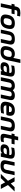

<svg xmlns="http://www.w3.org/2000/svg" viewBox="3081 -3831 759 6961"><g transform="rotate(90 3460.5 -350.5)"><path d="M449 -599C484 -599 506 -598 553 -591L576 -700C530 -706 492 -710 458 -710C304 -710 244 -671 215 -537L207 -500H140L117 -390H184L101 0H232L314 -390H474L497 -500H338L344 -530C356 -585 368 -599 449 -599Z M518 -256 516 -244C479 -70 546 9 714 9C884 9 982 -70 1019 -244L1021 -256C1058 -430 994 -509 824 -509C656 -509 555 -430 518 -256ZM648 -248 649 -252C672 -359 716 -398 801 -398C887 -398 913 -359 891 -252L890 -248C867 -141 824 -102 738 -102C653 -102 625 -141 648 -248Z M1116 -295 1053 0H1183L1245 -291C1260 -365 1298 -398 1373 -398C1447 -398 1470 -365 1455 -291L1393 0H1524L1587 -295C1618 -444 1561 -509 1397 -509C1230 -509 1147 -444 1116 -295Z M1664 -256 1662 -244C1625 -70 1692 9 1861 9C2030 9 2128 -70 2165 -244L2264 -710H2134L2080 -456H2073C2049 -483 2016 -509 1936 -509C1792 -509 1703 -435 1664 -256ZM1794 -248 1795 -252C1818 -359 1862 -398 1947 -398C2033 -398 2059 -359 2037 -252L2036 -248C2013 -141 1970 -102 1884 -102C1799 -102 1771 -141 1794 -248Z M2556 -509C2496 -509 2442 -501 2371 -486L2348 -379C2408 -391 2466 -398 2514 -398C2610 -398 2634 -378 2621 -316L2619 -306C2561 -309 2519 -309 2496 -309C2344 -309 2264 -260 2242 -154C2219 -44 2272 9 2400 9C2464 9 2517 -6 2558 -46H2564L2554 0H2686L2746 -284C2780 -445 2732 -509 2556 -509ZM2373 -157C2382 -198 2417 -218 2484 -218C2507 -218 2550 -216 2599 -214L2594 -187C2581 -127 2541 -98 2446 -98C2388 -98 2365 -116 2373 -157Z M2844 -309 2779 0H2909L2973 -302C2987 -368 3024 -396 3086 -396C3146 -396 3171 -368 3157 -302L3093 0H3223L3288 -302C3301 -368 3338 -396 3399 -396C3460 -396 3484 -368 3470 -302L3406 0H3537L3602 -309C3632 -448 3578 -509 3434 -509C3361 -509 3310 -488 3254 -437H3248C3213 -488 3171 -509 3099 -509C2954 -509 2874 -448 2844 -309Z M4170 -273C4202 -422 4145 -509 3982 -509C3816 -509 3717 -431 3680 -256L3678 -244C3640 -66 3706 9 3884 9C3937 9 4004 1 4078 -14L4100 -117C4055 -109 3969 -99 3919 -99C3832 -99 3798 -127 3803 -201H4104C4146 -201 4156 -209 4170 -273ZM3823 -297C3847 -371 3887 -401 3959 -401C4029 -401 4055 -363 4042 -297Z M4263 -295 4200 0H4330L4392 -291C4407 -365 4445 -398 4520 -398C4594 -398 4617 -365 4602 -291L4540 0H4671L4734 -295C4765 -444 4708 -509 4544 -509C4377 -509 4294 -444 4263 -295Z M5028 -102C4975 -102 4961 -123 4974 -182L5018 -390H5192L5215 -500H5041L5069 -630H4938L4910 -500H4843L4820 -390H4887L4841 -176C4811 -34 4848 9 4978 9C5023 9 5068 1 5114 -11L5136 -114C5092 -105 5063 -102 5028 -102Z M5532 -509C5472 -509 5418 -501 5347 -486L5324 -379C5384 -391 5442 -398 5490 -398C5586 -398 5610 -378 5597 -316L5595 -306C5537 -309 5495 -309 5472 -309C5320 -309 5240 -260 5218 -154C5195 -44 5248 9 5376 9C5440 9 5493 -6 5534 -46H5540L5530 0H5662L5722 -284C5756 -445 5708 -509 5532 -509ZM5349 -157C5358 -198 5393 -218 5460 -218C5483 -218 5526 -216 5575 -214L5570 -187C5557 -127 5517 -98 5422 -98C5364 -98 5341 -116 5349 -157Z M5799 -205C5767 -56 5822 9 5989 9C6153 9 6238 -56 6270 -205L6332 -500H6201L6139 -209C6124 -135 6086 -102 6012 -102C5938 -102 5914 -135 5929 -209L5991 -500H5861Z M6405 -500 6535 -260 6285 0H6438L6590 -158L6676 0H6830L6689 -260L6921 -500H6767L6633 -361L6558 -500Z"/></g></svg>

Font: LT Wave Text Bold Italic
Style: Regular
Weight: 700
Designer: Daniel Lyons
Version: Version 2.5 (Glyphs App)